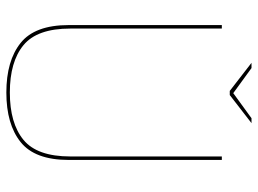

<svg xmlns="http://www.w3.org/2000/svg" viewBox="-124 -684 812 605"><g transform="rotate(90 282.5 -382.0)"><path d="M272 4.5Q372 4.5 428.2 -40.5Q484.5 -85.5 484.5 -192V-674.5H473.5V-197Q473.5 -92.5 421.2 -49.5Q369 -6.5 272 -6.5Q175 -6.5 122.8 -49.5Q70.5 -92.5 70.5 -197V-674.5H59.5V-192Q59.5 -85.5 115.8 -40.5Q172 4.5 272 4.5ZM267 -699.5H280L368.5 -768H353L274 -710.5L195 -768H178.5Z"/></g></svg>

Font: Anybody UltraCondensed Thin Thin
Style: Regular
Weight: 250
Version: Version 1.111